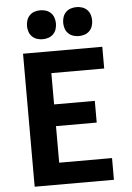

<svg xmlns="http://www.w3.org/2000/svg" viewBox="-63 -1011 725 1057"><g transform="rotate(-5 300.0 -482.5)"><path d="M85 0V-735H523V-615H231V-442H456V-322H231V-120H523V0ZM400 -805Q384 -805 368.5 -810Q353 -815 341.5 -826.5Q330 -838 325 -853.5Q320 -869 320 -885Q320 -901 325 -916.5Q330 -932 341.5 -943.5Q353 -955 368.5 -960Q384 -965 400 -965Q416 -965 431.5 -960Q447 -955 458.5 -943.5Q470 -932 475 -916.5Q480 -901 480 -885Q480 -869 475 -853.5Q470 -838 458.5 -826.5Q447 -815 431.5 -810Q416 -805 400 -805ZM200 -805Q184 -805 168.5 -810Q153 -815 141.5 -826.5Q130 -838 125 -853.5Q120 -869 120 -885Q120 -901 125 -916.5Q130 -932 141.5 -943.5Q153 -955 168.5 -960Q184 -965 200 -965Q216 -965 231.5 -960Q247 -955 258.5 -943.5Q270 -932 275 -916.5Q280 -901 280 -885Q280 -869 275 -853.5Q270 -838 258.5 -826.5Q247 -815 231.5 -810Q216 -805 200 -805Z"/></g></svg>

Font: Iosevka Curly Heavy Extended
Style: Regular
Weight: 900
Width: 7
Monospace: yes
Designer: Belleve Invis
Foundry: Belleve Invis
Version: Version 11.1.0; ttfautohint (v1.8.3)